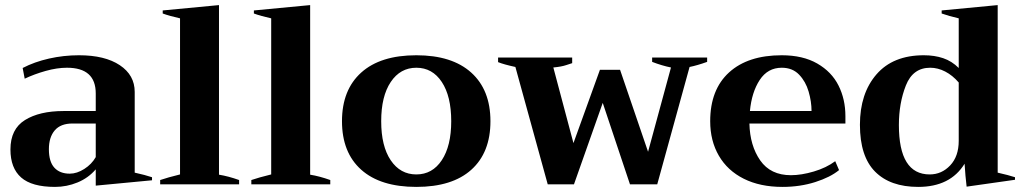

<svg xmlns="http://www.w3.org/2000/svg" viewBox="-20 -724 4014 754"><path d="M21 -137Q21 -217 78 -252.5Q135 -288 230 -288H356V-357Q356 -458 243 -458Q204 -458 159.5 -445.5Q115 -433 77 -415L69 -457Q115 -481 172.5 -494Q230 -507 290 -507Q392 -507 450.5 -468Q509 -429 509 -363V-46Q550 -37 577 -28V-16L356 5V-59Q327 -25 284.5 -7.5Q242 10 196 10Q105 10 63 -27Q21 -64 21 -137ZM356 -107V-239H265Q218 -239 195 -212Q172 -185 172 -138Q172 -89 193.5 -65.5Q215 -42 254 -42Q282 -42 311 -60.5Q340 -79 356 -107Z M609 -17Q638 -27 687 -39V-652Q646 -661 619 -671V-683L840 -704V-38Q877 -32 919 -17V0H609Z M967 -17Q996 -27 1045 -39V-652Q1004 -661 977 -671V-683L1198 -704V-38Q1235 -32 1277 -17V0H967Z M1323 -248Q1323 -371 1398.5 -439Q1474 -507 1615 -507Q1755 -507 1830.5 -439Q1906 -371 1906 -248Q1906 -125 1831 -57.5Q1756 10 1615 10Q1474 10 1398.5 -57.5Q1323 -125 1323 -248ZM1752 -248Q1752 -346 1715 -402Q1678 -458 1615 -458Q1552 -458 1514.5 -402Q1477 -346 1477 -248Q1477 -150 1514.5 -94.5Q1552 -39 1615 -39Q1678 -39 1715 -95Q1752 -151 1752 -248Z M2004 -461Q1958 -471 1936 -480V-498H2227V-476Q2223 -475 2204 -468.5Q2185 -462 2153 -459L2232 -162L2336 -450H2415L2525 -128L2615 -459Q2580 -466 2541 -481V-498H2757V-481Q2718 -467 2688 -461L2561 0H2454L2347 -320L2234 0H2131Z M3300 -239H2923Q2925 -152 2965.5 -94Q3006 -36 3086 -36Q3127 -36 3176 -50.5Q3225 -65 3260 -91L3275 -56Q3241 -28 3181.5 -9Q3122 10 3053 10Q2965 10 2901 -22Q2837 -54 2803 -112.5Q2769 -171 2769 -248Q2769 -372 2843 -439.5Q2917 -507 3050 -507Q3133 -507 3189.5 -474.5Q3246 -442 3273 -388Q3300 -334 3300 -268ZM3167 -288Q3167 -325 3155.5 -364.5Q3144 -404 3118 -431Q3092 -458 3050 -458Q2995 -458 2963.5 -410Q2932 -362 2925 -288Z M3357 -234Q3357 -357 3422 -432Q3487 -507 3608 -507Q3650 -507 3684 -495.5Q3718 -484 3745 -457V-652Q3706 -661 3678 -671V-683L3898 -704V-46Q3942 -36 3966 -28V-18L3776 9Q3771 -32 3768 -81Q3712 10 3586 10Q3476 10 3416.5 -50Q3357 -110 3357 -234ZM3745 -171V-400Q3721 -428 3692 -443Q3663 -458 3633 -458Q3565 -458 3537.5 -388.5Q3510 -319 3510 -233Q3510 -39 3631 -39Q3678 -39 3711.5 -74.5Q3745 -110 3745 -171Z"/></svg>

Font: Trirong
Style: Bold
Weight: 700
Designer: Katatrad Team
Foundry: CadsonDemak
Version: Version 1.001